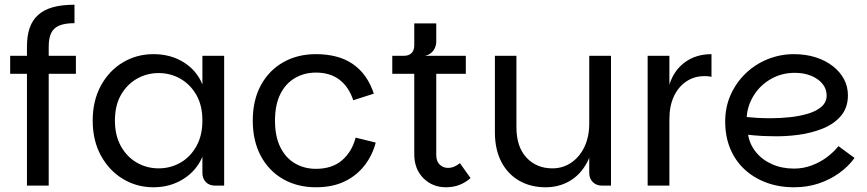

<svg xmlns="http://www.w3.org/2000/svg" viewBox="-20 -785 3667 812"><path d="M94 0V-473H23V-549H94V-587Q94 -634 105.5 -667Q117 -700 141.5 -722Q166 -744 204 -754.5Q242 -765 295 -765V-687Q255 -687 231 -677Q207 -667 196.5 -645.5Q186 -624 186 -587V-549H301V-473H186V0Z M629 7Q558 7 499.5 -28.5Q441 -64 406.5 -127.5Q372 -191 372 -275Q372 -359 406.5 -422.5Q441 -486 499.5 -521Q558 -556 629 -556Q702 -556 757 -521.5Q812 -487 836 -428V-549H928V0H890Q865 0 850.5 -15Q836 -30 836 -54V-122Q811 -63 755.5 -28Q700 7 629 7ZM651 -73Q701 -73 743 -97Q785 -121 810.5 -166.5Q836 -212 836 -275Q836 -339 810.5 -383.5Q785 -428 743 -452Q701 -476 651 -476Q601 -476 559 -452Q517 -428 491.5 -383.5Q466 -339 466 -275Q466 -212 491.5 -166.5Q517 -121 559 -97Q601 -73 651 -73Z M1316 7Q1238 7 1177.5 -27.5Q1117 -62 1083 -125.5Q1049 -189 1049 -275Q1049 -361 1083 -424Q1117 -487 1177.5 -521.5Q1238 -556 1316 -556Q1362 -556 1401 -546Q1440 -536 1471 -515Q1502 -494 1524.5 -462.5Q1547 -431 1561 -389L1474 -361Q1455 -418 1415.5 -448Q1376 -478 1316 -478Q1267 -478 1227.5 -455Q1188 -432 1165.5 -387Q1143 -342 1143 -275Q1143 -208 1165.5 -162.5Q1188 -117 1227.5 -94Q1267 -71 1316 -71Q1385 -71 1427 -107.5Q1469 -144 1484 -203L1569 -182Q1555 -128 1521.5 -85Q1488 -42 1437 -17.5Q1386 7 1316 7Z M1866 7Q1809 7 1770.5 -31.5Q1732 -70 1732 -133V-473H1639V-549H1950V-473H1825V-129Q1825 -103 1839.5 -89Q1854 -75 1874 -75Q1889 -75 1901.5 -80.5Q1914 -86 1925 -95L1970 -32Q1949 -13 1923 -3Q1897 7 1866 7ZM1688 -509V-549Q1709 -549 1720.5 -560.5Q1732 -572 1732 -594V-686H1825V-610Q1825 -596 1819.5 -583Q1814 -570 1803 -561Q1792 -552 1777 -549Z M2472 -54V-549H2564V0H2526Q2502 0 2487 -15Q2472 -30 2472 -54ZM2288 7Q2223 7 2174.5 -21.5Q2126 -50 2099.5 -102Q2073 -154 2073 -226V-549H2164V-248Q2164 -164 2206.5 -118.5Q2249 -73 2316 -73Q2361 -73 2396.5 -97.5Q2432 -122 2452 -164.5Q2472 -207 2472 -263L2492 -231Q2491 -150 2462.5 -97.5Q2434 -45 2388.5 -19Q2343 7 2288 7Z M2719 0V-549H2811V0ZM2778 -281 2811 -427Q2830 -488 2877 -522Q2924 -556 2989 -556V-460Q2981 -462 2973.5 -462.5Q2966 -463 2959 -463Q2916 -463 2882.5 -440.5Q2849 -418 2830 -377.5Q2811 -337 2811 -281Z M3338 7Q3274 7 3220.5 -13Q3167 -33 3128 -69.5Q3089 -106 3068 -157Q3047 -208 3047 -271Q3047 -333 3070.5 -385Q3094 -437 3134.5 -475.5Q3175 -514 3227.5 -535Q3280 -556 3337 -556Q3388 -556 3430 -542.5Q3472 -529 3502.5 -505Q3533 -481 3549.5 -450Q3566 -419 3566 -382Q3566 -330 3537 -295.5Q3508 -261 3460 -241.5Q3412 -222 3354.5 -214.5Q3297 -207 3239 -209Q3223 -209 3204 -210Q3185 -211 3169 -212.5Q3153 -214 3144 -215Q3150 -176 3176 -143Q3202 -110 3244 -91Q3286 -72 3338 -72Q3378 -72 3414.5 -86Q3451 -100 3479.5 -122Q3508 -144 3526 -167L3594 -117Q3568 -81 3529 -53Q3490 -25 3442 -9Q3394 7 3338 7ZM3241 -285Q3281 -285 3322 -289.5Q3363 -294 3398 -304.5Q3433 -315 3454.5 -334Q3476 -353 3476 -381Q3476 -409 3458.5 -430.5Q3441 -452 3410.5 -464.5Q3380 -477 3342 -477Q3285 -477 3239.5 -450.5Q3194 -424 3167.5 -381Q3141 -338 3138 -290Q3156 -288 3182.5 -286.5Q3209 -285 3241 -285Z"/></svg>

Font: Parkinsans Light
Style: Regular
Weight: 400
Version: Version 1.000